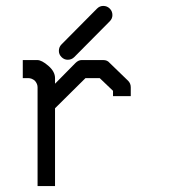

<svg xmlns="http://www.w3.org/2000/svg" viewBox="-20 -679 580 649"><path d="M166 -313V-50H107V-384Q107 -395.5 98 -406Q87.5 -415 75 -415H57V-476H106Q121 -476 143.5 -456.5Q166 -437 166 -415V-396L235 -466Q245 -476 256 -476H329Q342.5 -476 350 -467L413 -406Q422 -397 422 -384V-354H362V-372L317 -415H269ZM179 -507Q179 -520 188 -529L308 -650Q317 -659 329 -659Q342 -659 351 -650Q360 -641 360 -628Q360 -616 351 -607L231 -486Q222 -477 209 -477Q197 -477 188 -486Q179 -495 179 -507Z"/></svg>

Font: 3270 Nerd Font
Style: Regular
Weight: 400
Monospace: yes
Version: Version 3.0.1;Nerd Fonts 3.3.0